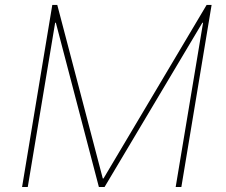

<svg xmlns="http://www.w3.org/2000/svg" viewBox="-20 -747 904 767"><path d="M188.9 -727.3H208.8L390.6 -34.1H393.5L805.4 -727.3H825.3L704.5 0H681.8L791.2 -656.2H788.4L397.7 0H375L203.1 -656.2H200.3L90.9 0H68.2Z"/></svg>

Font: Inter Thin  BETA
Style: Italic
Weight: 100
Italic angle: -9.39999°
Designer: Rasmus Andersson
Foundry: rsms
Version: Version 3.011;git-f93a4a705